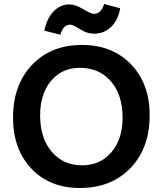

<svg xmlns="http://www.w3.org/2000/svg" viewBox="-20 -928 811 957"><path d="M281 -755 201 -775Q213 -836 247 -871Q281 -906 325 -906Q356 -906 394.5 -882.5Q433 -859 448 -859Q484 -859 499 -908L579 -887Q569 -828 534 -794Q499 -760 448 -760Q414 -760 379 -782.5Q344 -805 330 -805Q295 -805 281 -755ZM378 9Q228 9 136.5 -87.5Q45 -184 45 -342Q45 -505 139.5 -604.5Q234 -704 389 -704Q540 -704 633 -607.5Q726 -511 726 -353Q726 -190 630.5 -90.5Q535 9 378 9ZM389 -104Q480 -104 535.5 -169.5Q591 -235 591 -342Q591 -455 533 -522.5Q475 -590 378 -590Q289 -590 234.5 -525Q180 -460 180 -353Q180 -240 237.5 -172Q295 -104 389 -104Z"/></svg>

Font: Cantarell
Style: Bold
Weight: 700
Designer: Dave Crossland, Nikolaus Waxweiler, Florian Fecher, Jacques Le Bailly, Eben Sorkin, Alexei Vanyashin, Alexios Zavras, Em
Version: Version 0.303